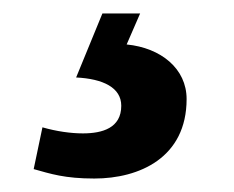

<svg xmlns="http://www.w3.org/2000/svg" viewBox="-20 -29 347 285"><path d="M120 236C187 236 257 205 257 118C257 73 219 42 168 37L188 -9H132L93 86C133 88 160 101 160 128C160 161 132 169 103 169C85 169 64 166 43 160L30 222C55 229 76 236 120 236Z"/></svg>

Font: Noto Serif SemiCondensed Extra
Style: Italic
Weight: 800
Width: 4
Italic angle: -12°
Designer: Monotype Design Team
Foundry: Monotype Imaging Inc.
Version: Version 1.901